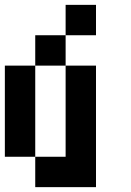

<svg xmlns="http://www.w3.org/2000/svg" viewBox="-20 -645 540 790"><path d="M375 -625V-500H250V-625ZM250 -500V-375H125V-500ZM125 -375V0H250V-375H375V125H125V0H0V-375Z"/></svg>

Font: Bytesized
Style: Regular
Weight: 400
Monospace: yes
Designer: baltdev
Version: Version 1.000